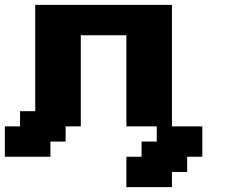

<svg xmlns="http://www.w3.org/2000/svg" viewBox="-20 -645 977 790"><path d="M500 125H687.5V62.5H750V0H812.5V-125H687.5V-625H125V-187.5H62.5V-125H0V0H187.5V-62.5H250V-125H312.5V-500H500V-125H625V-62.5H562.5V0H500Z"/></svg>

Font: Faithful 32x
Style: Semibold
Weight: 400
Foundry: Faithful Resource Pack
Version: Version 1.0; January 27, 2023